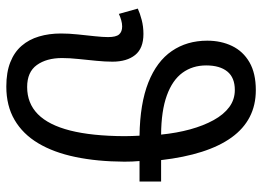

<svg xmlns="http://www.w3.org/2000/svg" viewBox="-130 -680 818 599"><g transform="rotate(90 279.5 -380.0)"><path d="M260.7 -768.6Q307.6 -768.6 344.5 -749.5Q381.3 -730.5 408.4 -692.9Q435.5 -655.3 453.1 -600.1Q470.7 -544.9 479 -473.1H545.9V-405.8H481.9Q482.9 -395.5 483.4 -383.5Q483.9 -371.6 483.9 -358.4Q483.4 -273.4 469.2 -205.6Q455.1 -137.7 426.3 -89.6Q397.5 -41.5 353.5 -15.9Q309.6 9.8 249.5 9.8Q205.1 9.8 173.6 -2.7Q142.1 -15.1 122.3 -38.1Q102.5 -61 93.3 -92.3Q84 -123.5 84 -160.6Q84 -185.5 86.9 -213.1Q89.8 -240.7 92.5 -266.1Q95.2 -291.5 95.2 -307.6Q95.2 -332.5 86.9 -342Q78.6 -351.6 62 -351.6Q52.7 -351.6 42.2 -348.6Q31.7 -345.7 22.9 -341.3L6.3 -400.4Q21 -407.2 41.7 -412.6Q62.5 -418 85.4 -418Q130.4 -418 151.1 -392.1Q171.9 -366.2 171.9 -321.3Q171.9 -298.8 169.2 -271.2Q166.5 -243.7 163.6 -215.8Q160.6 -188 160.6 -164.1Q160.6 -115.7 182.4 -85.4Q204.1 -55.2 251 -55.2Q301.8 -55.2 335.7 -88.6Q369.6 -122.1 386.7 -189.5Q403.8 -256.8 404.3 -358.9Q404.3 -370.6 403.8 -383.1Q403.3 -395.5 402.8 -405.8Q302.7 -407.2 236.8 -433.3Q170.9 -459.5 138.7 -506.6Q106.4 -553.7 106.4 -617.2Q106.4 -660.2 123 -694.6Q139.6 -729 173.8 -748.8Q208 -768.6 260.7 -768.6ZM260.3 -703.1Q221.7 -703.1 202.6 -679.7Q183.6 -656.2 183.6 -613.8Q183.6 -571.3 206.5 -539.8Q229.5 -508.3 277.3 -491Q325.2 -473.6 399.4 -473.1Q394.5 -522 383.1 -563.7Q371.6 -605.5 354.2 -637Q336.9 -668.5 313.5 -685.8Q290 -703.1 260.3 -703.1Z"/></g></svg>

Font: Open Sans SemiCondensed
Style: Regular
Weight: 400
Width: 4
Designer: Monotype Design Team
Foundry: Monotype Imaging Inc.
Version: Version 3.000